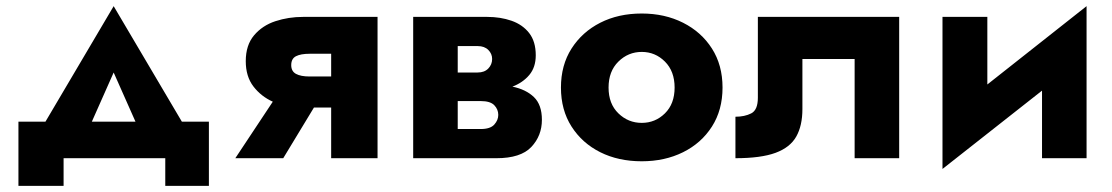

<svg xmlns="http://www.w3.org/2000/svg" viewBox="-20 -515 3619 625"><path d="M518 0H187V90H40V-119H128L350 -495L572 -119H660V90H518ZM350 -279 279 -119H421Z M902 0H746L868 -184Q830 -201 805 -233.5Q780 -266 780 -316Q780 -368 807 -400Q834 -432 876.5 -446Q919 -460 967 -460H1209V0H1058V-165H1002ZM988 -266H1058V-340H988Q959 -340 943.5 -332Q928 -324 928 -303Q928 -283 943.5 -274.5Q959 -266 988 -266Z M1325 -460H1566Q1609 -460 1645 -447.5Q1681 -435 1702.5 -407.5Q1724 -380 1724 -335Q1724 -296 1703 -271Q1682 -246 1648 -233Q1692 -224 1718 -199Q1744 -174 1744 -125Q1744 -73 1709.5 -36.5Q1675 0 1596 0H1325ZM1535 -365H1470V-279H1535Q1557 -279 1569.5 -292Q1582 -305 1582 -323Q1582 -340 1569.5 -352.5Q1557 -365 1535 -365ZM1545 -186H1470V-95H1545Q1576 -95 1589 -109.5Q1602 -124 1602 -141Q1602 -159 1589 -172.5Q1576 -186 1545 -186Z M1806 -230Q1806 -303 1840.5 -357Q1875 -411 1934 -441Q1993 -471 2069 -471Q2144 -471 2203.5 -441Q2263 -411 2297.5 -357Q2332 -303 2332 -230Q2332 -157 2297.5 -103Q2263 -49 2203.5 -19.5Q2144 10 2069 10Q1993 10 1934 -19.5Q1875 -49 1840.5 -103Q1806 -157 1806 -230ZM1961 -230Q1961 -177 1993 -146Q2025 -115 2069 -115Q2113 -115 2144.5 -146Q2176 -177 2176 -230Q2176 -283 2144.5 -314.5Q2113 -346 2069 -346Q2025 -346 1993 -314.5Q1961 -283 1961 -230Z M2907 -460V0H2762V-323H2592V-160Q2592 -106 2572 -70.5Q2552 -35 2504.5 -17.5Q2457 0 2374 0V-135Q2404 -135 2425.5 -146Q2447 -157 2447 -197V-460Z M3194 -460V-240L3517 -495V0H3372V-220L3048 35V-460Z"/></svg>

Font: Jost*
Style: Bold
Weight: 700
Version: Version 3.7